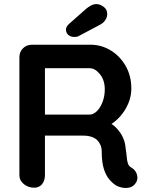

<svg xmlns="http://www.w3.org/2000/svg" viewBox="-20 -919 727 940"><path d="M147 0Q119 0 97 -17.5Q75 -35 75 -61V-639Q75 -665 92.5 -682.5Q110 -700 136 -700H424Q476 -700 521.5 -672.5Q567 -645 595 -596.5Q623 -548 623 -485Q623 -447 607.5 -411Q592 -375 565.5 -346Q539 -317 506 -301L507 -324Q535 -309 553.5 -288.5Q572 -268 582.5 -244.5Q593 -221 595 -194Q599 -169 600.5 -150Q602 -131 606.5 -118Q611 -105 624 -98Q646 -85 651.5 -60.5Q657 -36 640 -17Q629 -4 612 -0.5Q595 3 578 -0.5Q561 -4 550 -10Q533 -20 516 -39.5Q499 -59 488.5 -92Q478 -125 478 -177Q478 -194 472 -208.5Q466 -223 455 -233.5Q444 -244 427 -249.5Q410 -255 387 -255H185L200 -278V-61Q200 -35 186 -17.5Q172 0 147 0ZM200 -334 186 -358H419Q437 -358 454 -374.5Q471 -391 482 -419.5Q493 -448 493 -482Q493 -526 469.5 -555.5Q446 -585 419 -585H188L200 -617ZM345 -738Q326 -738 314.5 -748Q303 -758 303 -774Q303 -781 306.5 -787.5Q310 -794 317 -801L403 -877Q414 -886 426.5 -892.5Q439 -899 452 -899Q469 -899 487 -886Q505 -873 505 -850Q505 -835 495.5 -820.5Q486 -806 468 -797L368 -744Q362 -740 356 -739Q350 -738 345 -738Z"/></svg>

Font: Quicksand Variable Light
Style: Regular
Weight: 300
Designer: Andrew Paglinawan
Foundry: Andrew Paglinawan
Version: Version 3.004